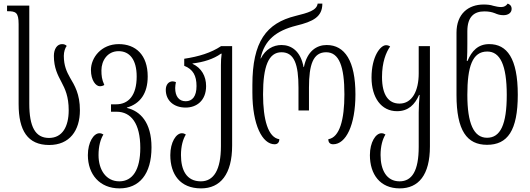

<svg xmlns="http://www.w3.org/2000/svg" viewBox="-20 -791 2929 1062"><path d="M252 11C365 11 422 -69 422 -181C422 -271 393 -318 367 -362C349 -394 333 -428 333 -482C333 -504 340 -526 349 -537C343 -543 336 -547 323 -547C296 -547 278 -520 278 -482C278 -415 300 -375 320 -337C340 -299 360 -258 360 -181C360 -91 325 -28 251 -28C175 -28 142 -90 142 -218V-760H19V-729H21C67 -729 83 -723 83 -657V-215C83 -69 133 11 252 11Z M641 251C750 251 818 173 818 24C818 -115 755 -177 682 -194V-196C755 -217 797 -274 797 -368C797 -488 730 -547 637 -547C540 -547 483 -472 483 -404C483 -345 511 -314 532 -314C541 -314 549 -316 557 -321C543 -352 541 -373 541 -402C541 -455 574 -508 636 -508C697 -508 736 -461 736 -368C736 -262 690 -214 622 -214H594V-173H625C705 -173 756 -108 756 27C756 149 713 212 640 212C567 212 525 149 525 67C525 17 536 -21 552 -47C546 -51 539 -54 530 -54C498 -54 466 -4 466 67C466 173 531 251 641 251Z M1092 251C1199 251 1264 173 1264 14V-536H1203C1148 -499 1079 -478 999 -466V-427C1048 -408 1067 -372 1067 -315C1067 -258 1044 -231 1007 -231C970 -231 949 -258 949 -304C949 -314 951 -326 953 -337C947 -339 940 -341 935 -341C913 -341 897 -323 897 -294C897 -236 940 -196 1007 -196C1067 -196 1120 -234 1120 -315C1120 -369 1095 -415 1045 -438V-440C1106 -447 1162 -465 1202 -494H1206C1203 -473 1202 -452 1202 -431V17C1202 149 1162 212 1091 212C1011 212 981 149 981 67C981 17 992 -21 1008 -47C1002 -51 995 -54 986 -54C954 -54 922 -4 922 67C922 173 976 251 1092 251Z M1499 7C1514 7 1525 -2 1525 -21C1463 -30 1435 -129 1435 -269C1435 -423 1465 -502 1537 -502C1608 -502 1631 -434 1631 -306V-180H1689V-306C1689 -434 1712 -502 1784 -502C1856 -502 1885 -423 1885 -269C1885 -130 1859 -31 1796 -21C1796 -4 1804 7 1823 7C1893 7 1946 -98 1946 -269C1946 -454 1887 -542 1787 -542C1732 -542 1679 -509 1661 -420H1659C1643 -509 1591 -542 1537 -542C1491 -542 1448 -518 1423 -468H1421C1443 -570 1508 -621 1618 -649C1713 -672 1763 -698 1763 -771H1737C1732 -733 1683 -720 1615 -703C1453 -663 1376 -561 1376 -321V-279C1376 -100 1431 7 1499 7Z M2191 251C2295 251 2358 177 2358 19V-536H2296V-385C2296 -289 2260 -218 2190 -218C2130 -218 2093 -264 2093 -365C2093 -447 2115 -501 2138 -534C2130 -539 2124 -541 2115 -541C2084 -541 2035 -478 2035 -362C2035 -251 2089 -176 2176 -176C2239 -176 2275 -213 2298 -266H2301C2298 -234 2296 -201 2296 -169V21C2296 154 2259 212 2190 212C2118 212 2085 149 2085 67C2085 17 2096 -21 2112 -47C2106 -51 2099 -54 2090 -54C2058 -54 2026 -4 2026 67C2026 173 2082 251 2191 251Z M2674 10C2787 10 2844 -68 2844 -267C2844 -469 2784 -547 2686 -547C2624 -547 2589 -509 2566 -454H2562C2565 -485 2565 -520 2565 -549V-618C2565 -700 2604 -728 2659 -728C2685 -728 2701 -724 2717 -718C2733 -711 2746 -707 2765 -707C2791 -707 2810 -720 2810 -742C2810 -760 2798 -768 2788 -771C2780 -759 2769 -752 2752 -752C2738 -752 2724 -755 2708 -759C2694 -764 2676 -766 2655 -766C2571 -766 2505 -715 2505 -610V-266C2505 -68 2563 10 2674 10ZM2674 -29C2600 -29 2565 -109 2565 -266C2565 -421 2592 -506 2675 -506C2746 -506 2783 -432 2783 -266C2783 -102 2748 -29 2674 -29Z"/></svg>

Font: Noto Serif Georgian ExtraCondensed Light
Style: Regular
Weight: 300
Width: 2
Designer: Monotype Design Team, Akaki Razmadze
Foundry: Google LLC
Version: Version 2.003